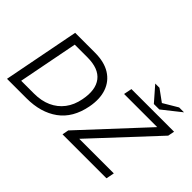

<svg xmlns="http://www.w3.org/2000/svg" viewBox="-135 -1273 1665 1665"><g transform="rotate(45 697.5 -440.0)"><path d="M46 0 182 -700H425Q539 -700 612 -654.5Q685 -609 713.5 -527Q742 -445 721 -336Q688 -166 573.5 -83Q459 0 285 0ZM145 -75H302Q392 -75 460.5 -106Q529 -137 573.5 -195.5Q618 -254 634 -338Q661 -475 603.5 -550Q546 -625 407 -625H252ZM727 0 738 -59 1294 -658 1308 -625H857L872 -700H1395L1383 -640L826 -42L812 -75H1281L1266 0ZM1101 -746 1127 -791 1277 -880H1337L1168 -746ZM1101 -746 984 -880H1036L1161 -789L1168 -746Z"/></g></svg>

Font: REM Light
Style: Italic
Weight: 300
Italic angle: -11°
Designer: Octavio Pardo
Foundry: Ashler Design
Version: Version 1.005;gftools[0.9.28]